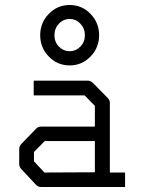

<svg xmlns="http://www.w3.org/2000/svg" viewBox="-20 -799 580 769"><path d="M175.5 -743.5Q210 -779 259 -779Q308 -779 342.5 -743.5Q377 -708 377 -658Q377 -608 342.5 -572.5Q308 -537 259 -537Q210 -537 175.5 -572.5Q141 -608 141 -658Q141 -708 175.5 -743.5ZM216 -704Q198 -685 198 -658Q198 -631 216 -612.5Q234 -594 259 -594Q284 -594 302 -612.5Q320 -631 320 -658Q320 -685 302 -704Q284 -723 259 -723Q234 -723 216 -704ZM360 -109V-234H159L116 -190V-153L158 -108ZM420 -108H481V-50H145Q133 -50 124 -59L66 -121Q57 -130 57 -142V-202Q57 -214 66 -223L125 -284Q133 -292 146 -292H360V-375L319 -417H115V-476H331Q343 -476 352 -467L411 -407Q420 -398 420 -387Z"/></svg>

Font: ibm3270
Style: Regular
Weight: 400
Monospace: yes
Version: Version 2.0.3